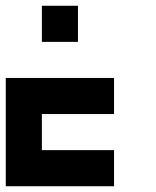

<svg xmlns="http://www.w3.org/2000/svg" viewBox="-20 -520 540 665"><path d="M250 -500V-375H125V-500ZM375 -250V-125H125V0H375V125H0V-250Z"/></svg>

Font: Bytesized
Style: Regular
Weight: 400
Monospace: yes
Designer: baltdev
Version: Version 1.000